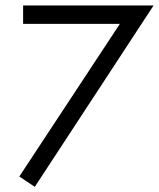

<svg xmlns="http://www.w3.org/2000/svg" viewBox="-20 -687 598 722"><path d="M66.9 -597.2V-666.5H557.6L110.8 15.6L52.7 -23.4L430.7 -597.2Z"/></svg>

Font: NMS Futura Pro Book
Style: Regular
Weight: 400
Designer: Blend3rman
Version: Version 0.1